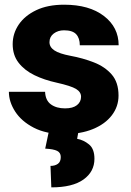

<svg xmlns="http://www.w3.org/2000/svg" viewBox="-20 -558 553 813"><path d="M323.2 -148.4Q323.2 -168.5 302 -181.4Q280.8 -194.3 219.7 -208Q168 -219.2 125.7 -239.7Q83.5 -260.3 58.6 -292.5Q33.7 -324.7 33.7 -371.1Q33.7 -416 59.3 -453.9Q85 -491.7 133.5 -514.9Q182.1 -538.1 251.5 -538.1Q357.9 -538.1 420.2 -490.2Q482.4 -442.4 482.4 -366.2H317.9Q317.9 -396.5 302.5 -413.1Q287.1 -429.7 251 -429.7Q225.6 -429.7 207.5 -416Q189.5 -402.3 189.5 -379.4Q189.5 -358.4 210.4 -344.5Q231.4 -330.6 277.8 -321.8Q331.1 -312 377.4 -293.9Q423.8 -275.9 452.9 -242.7Q481.9 -209.5 481.9 -153.3Q481.9 -106.9 453.6 -69.8Q425.3 -32.7 373.5 -11.5Q321.8 9.8 251 9.8Q175.3 9.8 123 -17.3Q70.8 -44.4 44.2 -85.7Q17.6 -127 17.6 -169.4H170.9Q172.4 -132.8 195.6 -116Q218.8 -99.1 255.4 -99.1Q288.6 -99.1 305.9 -112.8Q323.2 -126.5 323.2 -148.4ZM186.5 0H312L306.6 29.8Q334 34.7 356.9 53.5Q379.9 72.3 379.9 114.3Q379.9 168.9 333.5 202.1Q287.1 235.4 197.3 235.4L193.8 144.5Q212.9 144.5 225.1 135.7Q237.3 127 237.3 106.9Q237.3 88.4 221.9 80.8Q206.5 73.2 171.4 71.3Z"/></svg>

Font: Vazirmatn UI FD Black
Style: Regular
Weight: 900
Designer: Saber Rastikerdar
Foundry: Saber Rastikerdar
Version: Version 33.003